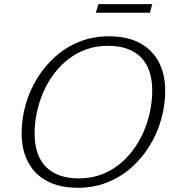

<svg xmlns="http://www.w3.org/2000/svg" viewBox="-20 -880 823 910"><path d="M144 -247Q144 -144 197.8 -89.2Q251.5 -34.5 354.5 -34.5Q408.5 -34.5 455.2 -51Q502 -67.5 540.5 -97.2Q579 -127 609 -166.8Q639 -206.5 659.5 -253Q680 -299.5 690.8 -350Q701.5 -400.5 701.5 -451Q701.5 -554 647.8 -608.5Q594 -663 491 -663Q437 -663 390.2 -646.5Q343.5 -630 305 -600.2Q266.5 -570.5 236.5 -531Q206.5 -491.5 186 -444.8Q165.5 -398 154.8 -347.8Q144 -297.5 144 -247ZM763 -450Q763 -381.5 744.2 -314.8Q725.5 -248 689.5 -189.5Q653.5 -131 603 -86Q552.5 -41 488.5 -15.5Q424.5 10 349.5 10Q262.5 10 203 -21.8Q143.5 -53.5 113 -111.8Q82.5 -170 82.5 -247.5Q82.5 -316.5 101.2 -383.2Q120 -450 156 -508.5Q192 -567 242.5 -612Q293 -657 357 -682.5Q421 -708 496 -708Q583.5 -708 642.8 -676Q702 -644 732.5 -586Q763 -528 763 -450ZM434 -819.5 446.5 -860.5H702L690 -819.5Z"/></svg>

Font: Newsreader 9pt Light
Style: Italic
Weight: 300
Italic angle: -17°
Designer: Hugues Gentile
Foundry: Production Type
Version: Version 1.003